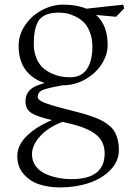

<svg xmlns="http://www.w3.org/2000/svg" viewBox="-20 -528 585 835"><path d="M497.1 124Q497.1 172.9 460.7 210.7Q424.3 248.5 366.7 267.8Q309.1 287.1 242.2 287.1Q190.9 287.1 149.9 273.4Q108.9 259.8 82 228Q55.2 196.3 55.2 150.9Q55.2 103.5 96.7 63Q138.2 22.5 206.1 -5.9Q144.5 -19.5 117.7 -35.9Q90.8 -52.2 90.8 -86.9Q90.8 -117.7 109.9 -136.5Q128.9 -155.3 174.8 -167Q121.1 -183.6 91.1 -224.1Q61 -264.6 61 -329.1Q61 -376 88.6 -417.5Q116.2 -459 161.4 -483.4Q206.5 -507.8 255.9 -507.8Q312.5 -507.8 356 -490.2L516.1 -507.8L520 -491.2L484.9 -455.1L397.9 -462.9Q448.2 -418 448.2 -333Q448.2 -290 422.4 -249.5Q396.5 -209 351.1 -183.1Q305.7 -157.2 253.9 -157.2Q183.6 -145 163.8 -135.7Q144 -126.5 144 -106Q144 -93.8 170.9 -82.3Q197.8 -70.8 276.9 -50.8Q313 -42 337.9 -34.9Q362.8 -27.8 387.7 -18.8Q412.6 -9.8 428.5 -0.5Q444.3 8.8 458.7 21.2Q473.1 33.7 480.7 48.6Q488.3 63.5 492.7 82Q497.1 100.6 497.1 124ZM272 6.8 252 2Q190.4 24.9 154.8 64Q119.1 103 119.1 143.1Q119.1 171.4 134.5 193.1Q149.9 214.8 175.8 227.1Q201.7 239.3 231 245.1Q260.3 251 292 251Q435.1 251 435.1 139.2Q435.1 85 394.3 54.7Q353.5 24.4 272 6.8ZM235.8 -473.1Q174.3 -473.1 150.6 -441.7Q127 -410.2 127 -336.9Q127 -302.7 137.9 -276.1Q148.9 -249.5 165.5 -234.1Q182.1 -218.8 204.3 -208.7Q226.6 -198.7 245.8 -195.3Q265.1 -191.9 284.2 -191.9Q334 -191.9 357.9 -227.5Q381.8 -263.2 381.8 -325.2Q381.8 -360.8 370.8 -388.4Q359.9 -416 344 -431.4Q328.1 -446.8 307.1 -456.8Q286.1 -466.8 269 -470Q252 -473.1 235.8 -473.1Z"/></svg>

Font: Junge
Style: Regular
Weight: 400
Designer: Alexei Vanyashin
Foundry: Cyreal (www.cyreal.org)
Version: Version 1.002